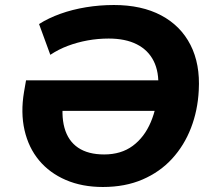

<svg xmlns="http://www.w3.org/2000/svg" viewBox="-20 -736 855 767"><path d="M391 11Q308 11 243 -17Q178 -45 136 -95.5Q94 -146 78 -216Q62 -286 76 -369L84 -415H669L651 -293H182L235 -353Q223 -278 237.5 -225.5Q252 -173 292 -146Q332 -119 396 -119Q464 -119 510.5 -153.5Q557 -188 582.5 -248.5Q608 -309 612 -385Q616 -448 594 -492Q572 -536 526.5 -559Q481 -582 414 -582Q371 -582 330 -574.5Q289 -567 251.5 -553Q214 -539 181 -517L136 -640Q174 -664 221.5 -681Q269 -698 323.5 -707Q378 -716 435 -716Q546 -716 624 -674.5Q702 -633 741 -556.5Q780 -480 774 -375Q770 -295 743 -225Q716 -155 667.5 -102Q619 -49 549.5 -19Q480 11 391 11Z"/></svg>

Font: Nunito Sans 10pt ExtraBold
Style: Italic
Weight: 800
Italic angle: -9°
Designer: Vernon Adams
Foundry: Vernon Adams
Version: Version 3.101;gftools[0.9.27]